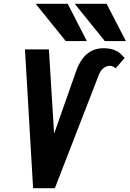

<svg xmlns="http://www.w3.org/2000/svg" viewBox="-20 -995 686 1015"><path d="M238.5 -734 266 -288 381 -615Q424 -740 526.5 -740Q558.5 -740 579.5 -732.5Q600.5 -725 611.5 -715.8Q622.5 -706.5 639 -688.5L591.5 -634Q577 -647 559.5 -647Q542 -647 526 -633.8Q510 -620.5 501 -595.5L270 0H155L112 -734ZM168.5 -975H338L439 -778H327.5ZM375 -975H543.5L645.5 -778H534Z"/></svg>

Font: JuliaMono ExtraBoldItalic
Style: Regular
Weight: 800
Italic angle: -9°
Monospace: yes
Designer: cormullion
Foundry: corm
Version: Version 0.049; ttfautohint (v1.8.4)